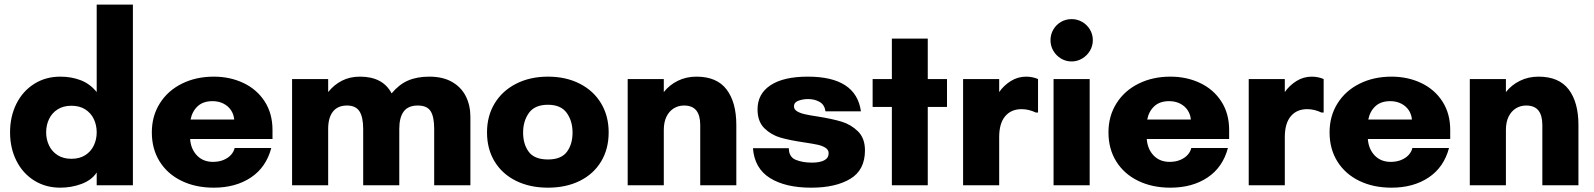

<svg xmlns="http://www.w3.org/2000/svg" viewBox="-20 -827 7117 857"><path d="M24.9 -236.3Q24.9 -307.1 53.2 -363.8Q81.5 -420.4 132.6 -452.6Q183.6 -484.9 249.5 -484.9Q298.8 -484.9 340.6 -468.8Q382.3 -452.6 411.6 -416V-806.6H573.2V0H411.6V-57.1Q389.2 -22.9 344 -6.1Q298.8 10.7 249.5 10.7Q183.6 10.7 132.6 -21.2Q81.5 -53.2 53.2 -109.6Q24.9 -166 24.9 -236.3ZM298.8 -118.2Q335 -118.2 360.4 -134.3Q385.7 -150.4 398.7 -177.5Q411.6 -204.6 411.6 -236.3Q411.6 -268.6 398.7 -295.7Q385.7 -322.8 360.4 -338.9Q335 -355 298.8 -355Q262.7 -355 237.3 -338.9Q211.9 -322.8 199 -295.7Q186 -268.6 186 -236.3Q186 -204.6 199 -177.5Q211.9 -150.4 237.3 -134.3Q262.7 -118.2 298.8 -118.2Z M657.7 -236.3Q657.7 -309.1 693.4 -365.7Q729 -422.4 792 -453.6Q855 -484.9 934.1 -484.9Q1006.8 -484.9 1066.7 -456.5Q1126.5 -428.2 1161.4 -374.3Q1196.3 -320.3 1196.3 -247.1V-206.5H828.6Q832 -161.1 859.4 -132.8Q886.7 -104.5 930.7 -104.5Q957.5 -104.5 978.3 -113.3Q999 -122.1 1011.5 -136.2Q1023.9 -150.4 1027.3 -166.5H1190.9Q1168 -80.1 1099.9 -34.7Q1031.7 10.7 934.1 10.7Q853 10.7 790.3 -19.8Q727.5 -50.3 692.6 -106.2Q657.7 -162.1 657.7 -236.3ZM1025.4 -293.5Q1023.4 -316.4 1011.2 -335Q999 -353.5 977.5 -364.5Q956.1 -375.5 928.7 -375.5Q886.7 -375.5 862.3 -352.8Q837.9 -330.1 830.6 -293.5Z M1283.7 -474.1H1444.8V-416Q1470.2 -448.2 1505.9 -466.6Q1541.5 -484.9 1586.9 -484.9Q1689 -484.9 1728 -410.2Q1761.2 -450.2 1801.3 -467.5Q1841.3 -484.9 1896.5 -484.9Q1956.5 -484.9 1997.6 -461.4Q2038.6 -438 2059.1 -397.5Q2079.6 -356.9 2079.6 -305.2V0H1918V-251.5Q1918 -305.7 1902.1 -330.8Q1886.2 -356 1844.7 -356Q1802.2 -356 1782.2 -329.6Q1762.2 -303.2 1762.2 -251.5V0H1601.1V-251.5Q1601.1 -304.2 1584.5 -330.1Q1567.9 -356 1528.8 -356Q1487.8 -356 1466.3 -329.1Q1444.8 -302.2 1444.8 -251.5V0H1283.7Z M2153.8 -236.3Q2153.8 -309.6 2188.2 -366Q2222.7 -422.4 2284.4 -453.6Q2346.2 -484.9 2425.8 -484.9Q2505.9 -484.9 2567.4 -453.6Q2628.9 -422.4 2662.8 -366Q2696.8 -309.6 2696.8 -236.3Q2696.8 -161.6 2662.8 -105.7Q2628.9 -49.8 2567.6 -19.5Q2506.3 10.7 2425.8 10.7Q2345.7 10.7 2283.9 -19.5Q2222.2 -49.8 2188 -105.7Q2153.8 -161.6 2153.8 -236.3ZM2425.8 -115.2Q2484.9 -115.2 2510.3 -149.2Q2535.6 -183.1 2535.6 -235.4Q2535.6 -287.1 2509.5 -323.2Q2483.4 -359.4 2425.8 -359.4Q2367.2 -359.4 2341.1 -323.2Q2314.9 -287.1 2314.9 -235.4Q2314.9 -183.1 2340.3 -149.2Q2365.7 -115.2 2425.8 -115.2Z M2781.7 -474.1H2942.9V-416Q2967.8 -447.8 3005.4 -466.3Q3043 -484.9 3088.4 -484.9Q3179.7 -484.9 3223.1 -427.7Q3266.6 -370.6 3266.6 -269V0H3105.5V-269Q3105.5 -312 3087.9 -334Q3070.3 -356 3033.2 -356Q3007.8 -356 2987.3 -343.3Q2966.8 -330.6 2954.8 -306.2Q2942.9 -281.7 2942.9 -247.1V0H2781.7Z M3340.8 -165.5H3501Q3501 -126.5 3531.5 -113.8Q3562 -101.1 3604.5 -101.1Q3638.7 -101.1 3658.7 -111.3Q3678.7 -121.6 3678.7 -143.1Q3678.7 -158.2 3664.8 -167.2Q3650.9 -176.3 3629.9 -180.9Q3608.9 -185.5 3569.3 -191.4Q3505.9 -200.7 3464.1 -212.6Q3422.4 -224.6 3391.8 -254.6Q3361.3 -284.7 3361.3 -338.9Q3361.3 -408.2 3419.2 -446.5Q3477.1 -484.9 3585.9 -484.9Q3801.3 -484.9 3822.8 -330.1H3664.6Q3660.6 -359.4 3638.4 -372.1Q3616.2 -384.8 3587.4 -384.8Q3563.5 -384.8 3543.7 -377.4Q3523.9 -370.1 3523.9 -352.5Q3523.9 -338.9 3537.1 -330.6Q3550.3 -322.3 3571.3 -317.4Q3592.3 -312.5 3628.9 -307.1Q3693.4 -296.9 3735.8 -284.2Q3778.3 -271.5 3809.6 -240.7Q3840.8 -210 3840.8 -155.8Q3840.8 -67.9 3775.1 -28.6Q3709.5 10.7 3601.1 10.7Q3485.4 10.7 3416.5 -32.5Q3347.7 -75.7 3340.8 -165.5Z M3960.9 -349.6H3875V-474.1H3960.9V-654.8H4121.1V-474.1H4207V-349.6H4121.1V0H3960.9Z M4278.8 -474.1H4439.9V-416Q4460 -445.3 4491.5 -465.1Q4522.9 -484.9 4560.5 -484.9Q4574.7 -484.9 4588.9 -481.9Q4603 -479 4613.3 -474.1V-324.7H4603.5Q4571.8 -339.8 4540 -339.8Q4493.2 -339.8 4466.6 -308.1Q4439.9 -276.4 4439.9 -214.8V0H4278.8Z M4682.6 -474.1H4843.8V0H4682.6ZM4668.9 -647.5Q4668.9 -673.3 4681.6 -695.1Q4694.3 -716.8 4715.8 -729.2Q4737.3 -741.7 4763.2 -741.7Q4788.6 -741.7 4810.3 -729.2Q4832 -716.8 4845 -695.1Q4857.9 -673.3 4857.9 -647.5Q4857.9 -622.1 4845 -600.3Q4832 -578.6 4810.3 -565.7Q4788.6 -552.7 4763.2 -552.7Q4737.3 -552.7 4715.8 -565.7Q4694.3 -578.6 4681.6 -600.3Q4668.9 -622.1 4668.9 -647.5Z M4927.7 -236.3Q4927.7 -309.1 4963.4 -365.7Q4999 -422.4 5062 -453.6Q5125 -484.9 5204.1 -484.9Q5276.9 -484.9 5336.7 -456.5Q5396.5 -428.2 5431.4 -374.3Q5466.3 -320.3 5466.3 -247.1V-206.5H5098.6Q5102.1 -161.1 5129.4 -132.8Q5156.7 -104.5 5200.7 -104.5Q5227.5 -104.5 5248.3 -113.3Q5269 -122.1 5281.5 -136.2Q5293.9 -150.4 5297.4 -166.5H5460.9Q5438 -80.1 5369.9 -34.7Q5301.8 10.7 5204.1 10.7Q5123 10.7 5060.3 -19.8Q4997.6 -50.3 4962.6 -106.2Q4927.7 -162.1 4927.7 -236.3ZM5295.4 -293.5Q5293.5 -316.4 5281.2 -335Q5269 -353.5 5247.6 -364.5Q5226.1 -375.5 5198.7 -375.5Q5156.7 -375.5 5132.3 -352.8Q5107.9 -330.1 5100.6 -293.5Z M5553.7 -474.1H5714.8V-416Q5734.9 -445.3 5766.4 -465.1Q5797.9 -484.9 5835.4 -484.9Q5849.6 -484.9 5863.8 -481.9Q5877.9 -479 5888.2 -474.1V-324.7H5878.4Q5846.7 -339.8 5814.9 -339.8Q5768.1 -339.8 5741.5 -308.1Q5714.8 -276.4 5714.8 -214.8V0H5553.7Z M5914.6 -236.3Q5914.6 -309.1 5950.2 -365.7Q5985.8 -422.4 6048.8 -453.6Q6111.8 -484.9 6190.9 -484.9Q6263.7 -484.9 6323.5 -456.5Q6383.3 -428.2 6418.2 -374.3Q6453.1 -320.3 6453.1 -247.1V-206.5H6085.4Q6088.9 -161.1 6116.2 -132.8Q6143.6 -104.5 6187.5 -104.5Q6214.4 -104.5 6235.1 -113.3Q6255.9 -122.1 6268.3 -136.2Q6280.8 -150.4 6284.2 -166.5H6447.8Q6424.8 -80.1 6356.7 -34.7Q6288.6 10.7 6190.9 10.7Q6109.9 10.7 6047.1 -19.8Q5984.4 -50.3 5949.5 -106.2Q5914.6 -162.1 5914.6 -236.3ZM6282.2 -293.5Q6280.3 -316.4 6268.1 -335Q6255.9 -353.5 6234.4 -364.5Q6212.9 -375.5 6185.5 -375.5Q6143.6 -375.5 6119.1 -352.8Q6094.7 -330.1 6087.4 -293.5Z M6540.5 -474.1H6701.7V-416Q6726.6 -447.8 6764.2 -466.3Q6801.8 -484.9 6847.2 -484.9Q6938.5 -484.9 6981.9 -427.7Q7025.4 -370.6 7025.4 -269V0H6864.3V-269Q6864.3 -312 6846.7 -334Q6829.1 -356 6792 -356Q6766.6 -356 6746.1 -343.3Q6725.6 -330.6 6713.6 -306.2Q6701.7 -281.7 6701.7 -247.1V0H6540.5Z"/></svg>

Font: Glacial Indifference
Style: Bold
Weight: 700
Designer: Alfredo Marco Pradil
Foundry: Alfredo Marco Pradil
Version: Version 1.312